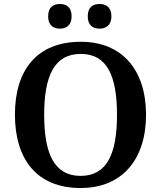

<svg xmlns="http://www.w3.org/2000/svg" viewBox="-20 -935 810 965"><path d="M481 -791C511 -791 540 -807 540 -853C540 -900 511 -915 481 -915C448 -915 421 -900 421 -853C421 -807 448 -791 481 -791ZM281 -791C312 -791 340 -807 340 -853C340 -900 312 -915 281 -915C249 -915 222 -900 222 -853C222 -807 249 -791 281 -791ZM385 10C597 10 714 -137 714 -358C714 -580 597 -725 386 -725C163 -725 55 -580 55 -359C55 -137 163 10 385 10ZM385 -51C252 -51 202 -164 202 -358C202 -552 252 -664 386 -664C519 -664 568 -552 568 -358C568 -164 519 -51 385 -51Z"/></svg>

Font: Noto Serif Ethiopic SemiBold
Style: Regular
Weight: 600
Designer: Monotype Design Team
Foundry: Monotype Imaging Inc.
Version: Version 2.102